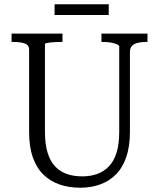

<svg xmlns="http://www.w3.org/2000/svg" viewBox="-20 -867 743 897"><path d="M190 -251Q190 -193 202.5 -153Q215 -113 238 -89Q261 -65 293 -54Q325 -43 364 -43Q403 -43 434.5 -54.5Q466 -66 489 -90Q512 -114 524.5 -153.5Q537 -193 537 -251V-649Q537 -654 530 -658Q523 -662 512 -665Q501 -668 487.5 -669.5Q474 -671 462 -671H454V-710H669V-671H659Q639 -671 622 -666.5Q605 -662 596 -652Q587 -642 587 -624V-251Q587 -182 569.5 -132Q552 -82 520.5 -51Q489 -20 447 -5Q405 10 355 10Q302 10 258.5 -5Q215 -20 183 -51Q151 -82 133.5 -131.5Q116 -181 116 -251V-635Q116 -657 95.5 -664Q75 -671 44 -671H34V-710H272V-671H264Q252 -671 239 -670.5Q226 -670 214.5 -668.5Q203 -667 196.5 -665.5Q190 -664 190 -661ZM235 -847H488V-797H235Z"/></svg>

Font: Roboto Serif 28pt Condensed Light
Style: Regular
Weight: 300
Width: 3
Designer: Greg Gazdowicz
Foundry: Commercial Type
Version: Version 1.008